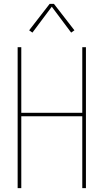

<svg xmlns="http://www.w3.org/2000/svg" viewBox="-20 -981 540 1001"><path d="M72 0V-735H91V-393H409V-735H428V0H409V-375H91V0ZM149 -811 132 -823 239 -961H261L368 -823L351 -811L250 -946Z"/></svg>

Font: Zed Mono Thin
Style: Regular
Weight: 100
Monospace: yes
Designer: Belleve Invis
Foundry: Belleve Invis
Version: Version 1.0.0; ttfautohint (v1.8.4)